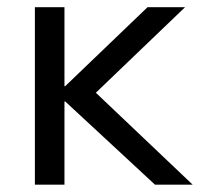

<svg xmlns="http://www.w3.org/2000/svg" viewBox="-20 -506 548 526"><path d="M75.6 0V-486.3H156.6V-269.9H158.6L384.2 -486.3H487L219.8 -230.1V-273.6L507.9 0H404.7L158.6 -228.1H156.6V0Z"/></svg>

Font: Nunito Sans 12pt ExtraLight
Style: Regular
Weight: 200
Designer: Vernon Adams
Foundry: Vernon Adams
Version: Version 3.101;gftools[0.9.27]